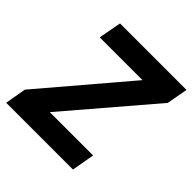

<svg xmlns="http://www.w3.org/2000/svg" viewBox="-186 -842 984 984"><g transform="rotate(45 306.0 -350.0)"><path d="M5 0 25 -115 417 -576H107L130 -700H612L591 -585L197 -124H511L489 0Z"/></g></svg>

Font: DM Sans 24pt Black
Style: Italic
Weight: 900
Italic angle: -10°
Designer: Colophon Foundry, Jonny Pinhorn
Foundry: Colophon Foundry
Version: Version 4.004;gftools[0.9.30]